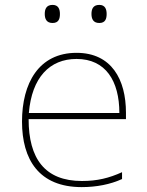

<svg xmlns="http://www.w3.org/2000/svg" viewBox="-20 -754 603 785"><path d="M386 -660C412 -660 416 -679 416 -697C416 -716 410 -734 386 -734C360 -734 354 -716 354 -697C354 -677 361 -660 386 -660ZM195 -660C221 -660 225 -679 225 -697C225 -716 219 -734 195 -734C169 -734 163 -716 163 -697C163 -677 170 -660 195 -660ZM314 11C374 11 431 0 479 -22V-50C426 -26 378 -14 315 -14C163 -14 97 -106 97 -267H495V-293C495 -429 436 -538 293 -538C138 -538 70 -413 70 -257C70 -102 139 11 314 11ZM98 -292C110 -437 183 -513 293 -513C412 -513 468 -423 468 -292Z"/></svg>

Font: Noto Sans Mono SemiCondensed Thin
Style: Regular
Weight: 100
Width: 4
Designer: Monotype Design Team
Foundry: Monotype Imaging Inc.
Version: Version 2.014